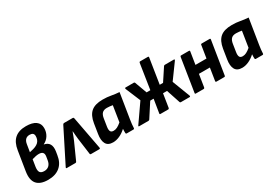

<svg xmlns="http://www.w3.org/2000/svg" viewBox="22 -1518 3329 2353"><g transform="rotate(-30 1686.5 -341.5)"><path d="M245 12Q134 12 86 -44.5Q38 -101 57 -218L100 -487Q116 -593 174 -644Q232 -695 334 -695Q424 -695 471 -661Q518 -627 518 -564Q518 -507 490.5 -462Q463 -417 414 -393L413 -391Q519 -371 499 -242L491 -193Q476 -93 412.5 -40.5Q349 12 245 12ZM218 -394 240 -399Q313 -413 346 -444.5Q379 -476 379 -530Q379 -581 320 -581Q248 -581 235 -498ZM257 -105Q298 -105 324 -129.5Q350 -154 357 -199L365 -248Q377 -321 301 -321Q263 -321 204 -303L188 -202Q181 -151 197 -128Q213 -105 257 -105Z M513 0Q499 0 506 -15L741 -482Q748 -495 759 -495H882Q894 -495 897 -482L985 -15Q987 0 972 0H855Q843 0 842 -11L811 -240Q808 -270 805.5 -296Q803 -322 801 -352H798Q788 -323 777.5 -297Q767 -271 755 -242L651 -11Q647 0 635 0Z M1164 12Q1091 12 1065 -37Q1039 -86 1053 -170L1075 -309Q1092 -413 1147.5 -460Q1203 -507 1311 -507Q1375 -507 1427 -497Q1479 -487 1538 -483L1481 -127Q1476 -97 1473 -68.5Q1470 -40 1469 -13Q1468 0 1455 0H1361Q1349 0 1348 -13Q1347 -26 1347.5 -41.5Q1348 -57 1349 -72Q1305 -31 1257 -9.5Q1209 12 1164 12ZM1240 -108Q1266 -108 1292 -121Q1318 -134 1351 -162L1386 -385Q1369 -388 1348 -390.5Q1327 -393 1306 -393Q1261 -393 1238.5 -370Q1216 -347 1209 -299L1192 -190Q1186 -151 1196 -129.5Q1206 -108 1240 -108Z M1538 0Q1530 0 1529 -4.5Q1528 -9 1533 -15L1709 -268L1621 -479Q1619 -486 1621.5 -490.5Q1624 -495 1631 -495H1746Q1757 -495 1760 -486L1823 -314H1876L1931 -670Q1933 -683 1945 -683H2054Q2067 -683 2065 -670L2009 -314H2056L2170 -487Q2175 -495 2187 -495H2314Q2322 -495 2322.5 -490.5Q2323 -486 2319 -479L2164 -266L2260 -15Q2262 -9 2259.5 -4.5Q2257 0 2250 0H2128Q2117 0 2114 -8L2049 -204H1992L1962 -13Q1959 0 1948 0H1837Q1826 0 1828 -13L1859 -204H1811L1684 -8Q1678 0 1667 0Z M2338 0Q2326 0 2328 -13L2402 -482Q2404 -495 2416 -495H2527Q2539 -495 2538 -482L2510 -306H2666L2694 -482Q2695 -495 2708 -495H2819Q2832 -495 2830 -482L2755 -13Q2753 0 2741 0H2631Q2618 0 2619 -13L2647 -190H2492L2464 -13Q2461 0 2449 0Z M2991 12Q2918 12 2892 -37Q2866 -86 2880 -170L2902 -309Q2919 -413 2974.5 -460Q3030 -507 3138 -507Q3202 -507 3254 -497Q3306 -487 3365 -483L3308 -127Q3303 -97 3300 -68.5Q3297 -40 3296 -13Q3295 0 3282 0H3188Q3176 0 3175 -13Q3174 -26 3174.5 -41.5Q3175 -57 3176 -72Q3132 -31 3084 -9.5Q3036 12 2991 12ZM3067 -108Q3093 -108 3119 -121Q3145 -134 3178 -162L3213 -385Q3196 -388 3175 -390.5Q3154 -393 3133 -393Q3088 -393 3065.5 -370Q3043 -347 3036 -299L3019 -190Q3013 -151 3023 -129.5Q3033 -108 3067 -108Z"/></g></svg>

Font: Sofia Sans ExtraBold
Style: Italic
Weight: 800
Italic angle: -9°
Designer: Botio Nikoltchev, Ani Petrova
Foundry: lettersoup
Version: Version 4.100; ttfautohint (v1.8.4.7-5d5b)